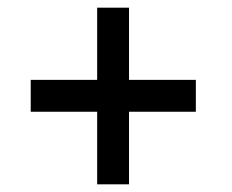

<svg xmlns="http://www.w3.org/2000/svg" viewBox="-20 -562 605 500"><path d="M490 -271H316V-82H233V-271H60V-354H233V-542H316V-354H490Z"/></svg>

Font: Repo Medium
Style: Regular
Weight: 500
Designer: Stefan Peev
Foundry: Context Ltd
Version: Version 1.502